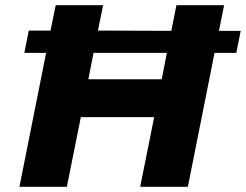

<svg xmlns="http://www.w3.org/2000/svg" viewBox="-20 -721 949 741"><path d="M705 0H521L575 -269H292L238 0H55L158 -517H74L91 -603H175L195 -701H378L358 -603L641 -602L661 -701H845L825 -602H909L892 -517H808ZM604 -415 624 -517H341L321 -415Z"/></svg>

Font: Argentum Novus
Style: Bold Italic
Weight: 700
Designer: Julieta Ulanovsky (font) & Cristiano Sobral (main changes)
Foundry: Julieta Ulanovsky (font) & Cristiano Sobral (main changes)
Version: Version 3.00;November 27, 2020;FontCreator 13.0.0.2655 64-bi